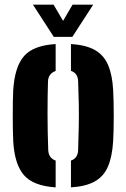

<svg xmlns="http://www.w3.org/2000/svg" viewBox="-20 -799 545 828"><path d="M37 -191Q36 -210 35.5 -239.2Q35 -268.5 35 -301.2Q35 -334 35.5 -363Q36 -392 37 -410Q43.5 -512 84.2 -557.8Q125 -603.5 220 -609V-493Q188 -481.5 187 -448Q185 -386.5 185 -309.2Q185 -232 188 -153Q189 -117.5 220 -106.5V9Q124 3 83.2 -43.8Q42.5 -90.5 37 -191ZM286 9V-106.5Q316 -116.5 317 -153Q319 -212 319.8 -258.5Q320.5 -305 319.8 -349.8Q319 -394.5 317 -448Q316 -483.5 286 -493.5V-609Q351.5 -605 389.8 -583Q428 -561 446.2 -518.5Q464.5 -476 468 -410Q469 -391 469.8 -361.5Q470.5 -332 470.5 -299.5Q470.5 -267 469.8 -238Q469 -209 468 -191Q464 -124 445.8 -81.2Q427.5 -38.5 389.2 -16.8Q351 5 286 9ZM212 -640 122 -779H211L252 -709L293 -779H382L292 -640Z"/></svg>

Font: Big Shoulders Stencil Text Black
Style: Regular
Weight: 900
Designer: Patric King
Foundry: XO Type Co
Version: Version 1.000